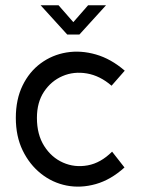

<svg xmlns="http://www.w3.org/2000/svg" viewBox="-20 -700 533 728"><path d="M452 -65Q400 -18 343 -2Q286 14 232.5 3.5Q179 -7 135.5 -41.5Q92 -76 66 -129.5Q40 -183 40 -253Q40 -323 65.5 -375.5Q91 -428 134.5 -460Q178 -492 232 -501Q286 -510 343.5 -493.5Q401 -477 453 -432L403 -375Q359 -413 309.5 -421.5Q260 -430 217 -411.5Q174 -393 147 -352.5Q120 -312 120 -253Q120 -190 147.5 -146.5Q175 -103 219 -83.5Q263 -64 312.5 -73Q362 -82 405 -125ZM235 -569 134 -680H202L258 -616L314 -680H382L281 -569Z"/></svg>

Font: Kulim Park
Style: Regular
Weight: 400
Designer: Noponies / Dale Sattler
Foundry: Noponies
Version: Version 1.000; ttfautohint (v1.8.3)